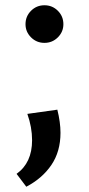

<svg xmlns="http://www.w3.org/2000/svg" viewBox="-20 -544 338 730"><path d="M77 -452Q77 -482 98 -503Q119 -524 149 -524Q179 -524 200 -503Q221 -482 221 -452Q221 -423 200 -402Q179 -381 149 -381Q119 -381 98 -402Q77 -423 77 -452ZM43 117Q102 75 102 -11Q102 -60 84 -111L198 -127Q210 -79 210 -39Q210 32 175.5 83Q141 134 80 166Z"/></svg>

Font: Martel Sans SemiBold
Style: Regular
Weight: 600
Designer: Dan Reynolds and Mathieu Réguer
Foundry: Dan Reynolds and Mathieu Réguer
Version: Version 1.002; ttfautohint (v1.1) -l 5 -r 5 -G 72 -x 0 -D la